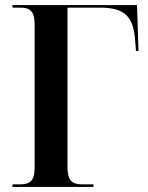

<svg xmlns="http://www.w3.org/2000/svg" viewBox="-20 -734 580 754"><path d="M29 0H347V-10H303C264 -10 245 -24 245 -77V-704H372C470 -704 505 -670 511 -571L514 -534H524L518 -714H29V-704H61C96 -704 116 -691 116 -638V-75C116 -23 97 -10 58 -10H29Z"/></svg>

Font: Noto Serif Display SemiCondensed SemiBold
Style: Regular
Weight: 600
Width: 4
Designer: Monotype Design Team
Foundry: Monotype Imaging Inc.
Version: Version 2.009